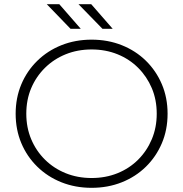

<svg xmlns="http://www.w3.org/2000/svg" viewBox="-20 -895 878 920"><path d="M419 5Q341 5 274.5 -21.5Q208 -48 158.5 -96.5Q109 -145 82 -209.5Q55 -274 55 -350Q55 -426 82 -490.5Q109 -555 158.5 -603.5Q208 -652 274.5 -678.5Q341 -705 419 -705Q497 -705 563.5 -678.5Q630 -652 679 -604Q728 -556 755.5 -491.5Q783 -427 783 -350Q783 -273 755.5 -208.5Q728 -144 679 -96Q630 -48 563.5 -21.5Q497 5 419 5ZM419 -42Q486 -42 543 -65Q600 -88 642 -130Q684 -172 707.5 -228Q731 -284 731 -350Q731 -417 707.5 -472.5Q684 -528 642 -570Q600 -612 543 -635Q486 -658 419 -658Q352 -658 295 -635Q238 -612 195.5 -570Q153 -528 129.5 -472.5Q106 -417 106 -350Q106 -284 129.5 -228Q153 -172 195.5 -130Q238 -88 295 -65Q352 -42 419 -42ZM471 -757 356 -875H417L520 -757ZM318 -757 204 -875H264L367 -757Z"/></svg>

Font: Montserrat Z Light
Style: Regular
Weight: 300
Designer: Julieta Ulanovsky
Foundry: Julieta Ulanovsky
Version: Version 8.000